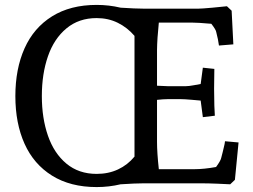

<svg xmlns="http://www.w3.org/2000/svg" viewBox="-20 -740 1021 775"><path d="M794.9 0H558.1Q527.3 0 466.8 3.9Q419.9 15.1 370.1 15.1Q264.2 15.1 190.2 -31Q116.2 -77.1 79.1 -159.7Q42 -242.2 42 -352.1Q42 -461.9 79.1 -544.9Q116.2 -627.9 190.2 -674.1Q264.2 -720.2 370.1 -720.2Q419.9 -720.2 466.8 -709Q526.9 -705.1 558.1 -705.1H782.2Q794.4 -705.1 837.6 -709Q880.9 -712.9 896 -714.8L915 -696.8L921.9 -561L863.8 -556.2Q860.8 -580.1 853 -609.9Q852.1 -619.6 833 -644Q777.8 -648.9 752 -648.9H621.1Q614.3 -583 613.8 -538.1V-394L657.2 -392.1H730Q742.2 -392.1 762.7 -396Q783.2 -399.9 790 -400.9L798.8 -466.8L845.2 -461.9L844.2 -381.8Q844.2 -343.8 845.2 -313.5Q846.2 -283.2 847.2 -272.9L798.8 -267.1L790 -334Q780.3 -335 751.7 -337.4Q723.1 -339.8 710 -339.8H657.2Q640.1 -339.8 613.8 -336.9V-167Q613.8 -124 621.1 -57.1H765.1Q803.2 -57.1 852.1 -65.9Q871.1 -91.8 873 -103Q875 -112.8 878.9 -126Q880.9 -135.7 884 -147.5Q887.2 -159.2 888.2 -169.9L942.9 -165L928.2 -14.2L909.2 3.9Q894 2.9 857.4 1.5Q820.8 0 794.9 0ZM370.1 -667Q298.3 -667 248.3 -625.5Q198.2 -584 173.6 -512.9Q148.9 -441.9 148.9 -352.1Q148.9 -263.2 173.6 -192.1Q198.2 -121.1 248 -79.6Q297.9 -38.1 370.1 -38.1Q418 -38.1 456.5 -56.2Q495.1 -74.2 522.9 -107.9V-595.2Q494.1 -628.9 455.6 -647.9Q417 -667 370.1 -667Z"/></svg>

Font: Sura
Style: Regular
Weight: 400
Designer: Carolina Giovagnoli
Foundry: Huerta Tipografica
Version: Version 1.003;PS 001.002;hotconv 1.0.70;makeotf.lib2.5.58329